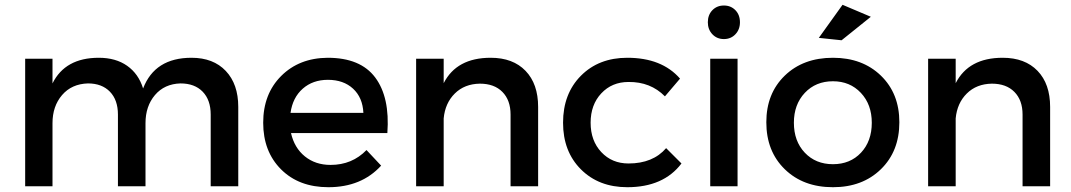

<svg xmlns="http://www.w3.org/2000/svg" viewBox="-20 -777 4470 801"><path d="M779 -536Q870 -536 922 -481Q974 -426 974 -331V0H859V-299Q859 -360 825.5 -394.5Q792 -429 733 -429Q666 -427 626.5 -380.5Q587 -334 587 -263V0H472V-299Q472 -360 438.5 -394.5Q405 -429 347 -429Q279 -427 239 -380.5Q199 -334 199 -263V0H85V-532H199V-429Q252 -536 392 -536Q463 -536 510.5 -502.5Q558 -469 577 -408Q626 -536 779 -536Z M1347 -536Q1484 -536 1545.5 -453.5Q1607 -371 1596 -222H1194Q1208 -160 1252 -124.5Q1296 -89 1359 -89Q1449 -89 1509 -151L1570 -86Q1488 4 1350 4Q1227 4 1152.5 -70.5Q1078 -145 1078 -265Q1078 -385 1153 -460Q1228 -535 1347 -536ZM1192 -306H1496Q1493 -370 1453 -407Q1413 -444 1348 -444Q1285 -444 1243 -407Q1201 -370 1192 -306Z M2027 -536Q2120 -536 2172.5 -481.5Q2225 -427 2225 -331V0H2110V-299Q2110 -359 2076 -393.5Q2042 -428 1982 -428Q1918 -427 1877.5 -387Q1837 -347 1831 -283V0H1716V-532H1831V-430Q1885 -536 2027 -536Z M2754 -375Q2694 -436 2602 -435Q2533 -435 2488.5 -387.5Q2444 -340 2444 -265Q2444 -190 2488.5 -142.5Q2533 -95 2602 -95Q2704 -95 2759 -159L2823 -95Q2748 4 2597 4Q2478 4 2403.5 -70.5Q2329 -145 2329 -265Q2329 -386 2403.5 -461Q2478 -536 2597 -536Q2741 -536 2817 -449Z M3067 -684Q3067 -654 3048 -634Q3029 -614 3000 -614Q2971 -614 2952 -634Q2933 -654 2933 -684Q2933 -715 2952 -734.5Q2971 -754 3000 -754Q3029 -754 3048 -734.5Q3067 -715 3067 -684ZM2943 -532H3057V0H2943Z M3495 -757 3613 -707 3491 -609 3396 -619ZM3455 -536Q3578 -536 3655 -461.5Q3732 -387 3732 -267Q3732 -146 3655 -71Q3578 4 3455 4Q3331 4 3254 -71Q3177 -146 3177 -267Q3177 -387 3254 -461.5Q3331 -536 3455 -536ZM3455 -438Q3383 -438 3337.5 -389.5Q3292 -341 3292 -265Q3292 -188 3337.5 -140Q3383 -92 3455 -92Q3527 -92 3572 -140Q3617 -188 3617 -265Q3617 -341 3571.5 -389.5Q3526 -438 3455 -438Z M4163 -536Q4256 -536 4308.5 -481.5Q4361 -427 4361 -331V0H4246V-299Q4246 -359 4212 -393.5Q4178 -428 4118 -428Q4054 -427 4013.5 -387Q3973 -347 3967 -283V0H3852V-532H3967V-430Q4021 -536 4163 -536Z"/></svg>

Font: Montserrat-Arabic
Style: Regular
Weight: 400
Designer: Mohamed Gaber
Foundry: Kief Type Foundry
Version: Version 5.008;PS 005.008;hotconv 1.0.88;makeotf.lib2.5.64775